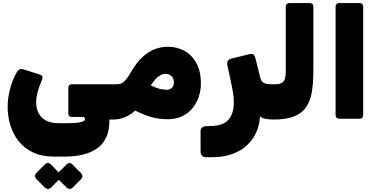

<svg xmlns="http://www.w3.org/2000/svg" viewBox="-20 -770 2465 1253"><path d="M332 252Q252 252 195 224.5Q138 197 101.5 151Q65 105 47.5 47.5Q30 -10 30 -71Q30 -127 44 -183.5Q58 -240 84 -289Q96 -311 106.5 -316.5Q117 -322 134 -317L232 -286Q257 -279 257.5 -267.5Q258 -256 249 -236Q233 -199 224.5 -165.5Q216 -132 216 -102Q216 -62 232 -31Q248 0 281 17Q314 34 363 34H413Q477 34 506 27Q535 20 535 7Q535 0 530.5 -3.5Q526 -7 516 -7H449Q426 -7 426 -30V-197Q426 -220 449 -220H739Q754 -220 754 -205V-20Q754 10 724 10H674L652 -49Q679 -33 686.5 -20Q694 -7 694 17Q694 83 672.5 128Q651 173 611.5 200Q572 227 518.5 239.5Q465 252 402 252ZM311 456Q304 463 293 462.5Q282 462 274 455L216 397Q209 389 208.5 378.5Q208 368 216 360L274 302Q282 294 293 294Q304 294 311 302L368 360Q376 368 376.5 379Q377 390 369 398ZM452 456Q445 463 434.5 462.5Q424 462 416 455L357 397Q350 389 349.5 378Q349 367 357 360L416 302Q424 294 434 294Q444 294 451 302L509 360Q517 368 517.5 379Q518 390 510 398Z M1063 8Q1033 7 1009 3Q985 -1 962.5 -7.5Q940 -14 916 -24Q892 -34 862 -48Q843 -30 819.5 -17Q796 -4 771.5 3Q747 10 724 10Q709 10 709 -5V-190Q709 -220 739 -220Q757 -220 770.5 -225Q784 -230 798.5 -246.5Q813 -263 833 -297Q870 -361 909.5 -397.5Q949 -434 991 -449.5Q1033 -465 1076 -465Q1134 -465 1183 -438.5Q1232 -412 1261.5 -358.5Q1291 -305 1291 -224Q1291 -182 1277.5 -140Q1264 -98 1236 -63.5Q1208 -29 1165 -9.5Q1122 10 1063 8ZM1065 -184Q1088 -183 1101.5 -196.5Q1115 -210 1115 -232Q1115 -248 1108.5 -260.5Q1102 -273 1089.5 -280.5Q1077 -288 1060 -288Q1043 -288 1026.5 -279Q1010 -270 995 -253.5Q980 -237 964 -212Q987 -202 1003.5 -196Q1020 -190 1034.5 -187.5Q1049 -185 1065 -184Z M1326 256Q1306 256 1297.5 245.5Q1289 235 1289 219V86Q1289 69 1300.5 61Q1312 53 1331 53H1344Q1433 53 1469.5 13Q1506 -27 1506 -103Q1506 -139 1499 -175.5Q1492 -212 1486 -241L1464 -343Q1460 -365 1468.5 -375Q1477 -385 1502 -391L1606 -416Q1625 -421 1633 -415Q1641 -409 1644.5 -398Q1648 -387 1651 -375L1677 -269Q1682 -249 1690.5 -238.5Q1699 -228 1714.5 -224Q1730 -220 1757 -220H1775Q1790 -220 1790 -205V-20Q1790 10 1760 10Q1731 10 1706.5 4Q1682 -2 1677 -14Q1674 46 1651.5 95.5Q1629 145 1588.5 181Q1548 217 1491.5 236.5Q1435 256 1363 256Z M1760 10Q1745 10 1745 -5V-190Q1745 -220 1775 -220Q1802 -220 1817.5 -228Q1833 -236 1839 -255Q1845 -274 1845 -307V-727Q1845 -737 1851.5 -743.5Q1858 -750 1868 -750H2002Q2013 -750 2019 -743.5Q2025 -737 2025 -727V-304Q2025 -231 2015.5 -172Q2006 -113 1978.5 -72Q1951 -31 1898.5 -10Q1846 11 1760 10Z M2193 5Q2183 5 2176.5 -1.5Q2170 -8 2170 -18V-727Q2170 -737 2176.5 -743.5Q2183 -750 2193 -750H2327Q2338 -750 2344 -743.5Q2350 -737 2350 -727V-18Q2350 -8 2344 -1.5Q2338 5 2327 5Z"/></svg>

Font: Rubik Black
Style: Regular
Weight: 900
Designer: Hubert and Fischer
Foundry: Hubert and Fischer
Version: Version 2.300;gftools[0.9.30]